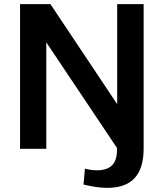

<svg xmlns="http://www.w3.org/2000/svg" viewBox="-20 -720 792 929"><path d="M499 189Q473 189 443 184.5Q413 180 384 173L391 96Q406 100 420.5 102Q435 104 449 104Q497 104 521.5 80.5Q546 57 546 5V-4L204 -515V0H77V-700H224L547 -216V-700H675V-1Q675 94 631.5 141.5Q588 189 499 189Z"/></svg>

Font: Pathway Extreme 12pt SemiBold
Style: Regular
Weight: 600
Version: Version 1.001;gftools[0.9.26]